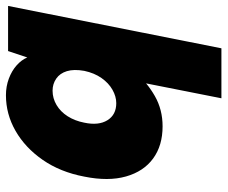

<svg xmlns="http://www.w3.org/2000/svg" viewBox="-78 -468 747 630"><g transform="rotate(-90 295.0 -153.5)"><path d="M366 -78Q339 -44 294.5 -18.5Q250 7 195 7Q132 7 89.5 -24Q47 -55 30.5 -113Q14 -171 30 -250Q45 -329 85 -386.5Q125 -444 180 -475.5Q235 -507 297 -507Q326 -507 351.5 -497.5Q377 -488 395 -472Q413 -456 421 -437L442 -500H590L451 200H287L342 -78ZM207 -250Q197 -203 215 -174Q233 -145 271 -145Q293 -145 315 -157.5Q337 -170 353.5 -193.5Q370 -217 377 -250Q383 -284 376 -307Q369 -330 351.5 -342Q334 -354 312 -354Q287 -354 265 -341Q243 -328 228 -304.5Q213 -281 207 -250Z"/></g></svg>

Font: Albert Sans Black
Style: Italic
Weight: 900
Italic angle: -11.25°
Designer: Andreas Rasmussen
Foundry: a.Foundry
Version: Version 1.025